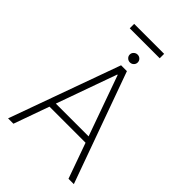

<svg xmlns="http://www.w3.org/2000/svg" viewBox="-277 -1078 1189 1189"><g transform="rotate(45 318.0 -483.0)"><path d="M77.1 0H30.2L292.6 -727.3H343.8L606.2 0H559.3L476.2 -232.6H160.2ZM174.7 -273.8H461.6L320 -670.1H316.4ZM318.5 -778.4Q304.3 -778.4 293.9 -788.4Q283.4 -798.3 283.4 -812.5Q283.4 -826.7 293.9 -836.6Q304.3 -846.6 318.5 -846.6Q333.1 -846.6 343.2 -836.6Q353.3 -826.7 353.3 -812.5Q353.3 -798.3 343.2 -788.4Q333.1 -778.4 318.5 -778.4ZM431.1 -965.9V-927.2H168.7V-965.9Z"/></g></svg>

Font: Inter Extra Light BETA
Style: Regular
Weight: 200
Designer: Rasmus Andersson
Foundry: rsms
Version: Version 3.011;git-f93a4a705